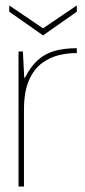

<svg xmlns="http://www.w3.org/2000/svg" viewBox="-20 -685 312 705"><path d="M48 0V-496H64L69 -400H72Q92 -440 118.5 -464Q145 -488 180.5 -498Q216 -508 262 -508V-490H256Q229 -490 196.5 -482.5Q164 -475 134.5 -453.5Q105 -432 86.5 -390.5Q68 -349 68 -281V0ZM138 -555 14 -642V-665L138 -581L262 -665V-642Z"/></svg>

Font: DM Sans 36pt Thin
Style: Regular
Weight: 250
Designer: Colophon Foundry, Jonny Pinhorn
Foundry: Colophon Foundry
Version: Version 4.004;gftools[0.9.30]